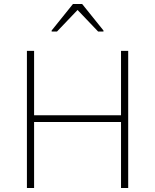

<svg xmlns="http://www.w3.org/2000/svg" viewBox="-20 -943 778 963"><path d="M115 0V-688H151V-365H587V-688H623V0H587V-331H151V0ZM239 -785V-790L346 -923H392L499 -790V-785H472L369 -893L266 -785Z"/></svg>

Font: Saira Thin Thin
Style: Regular
Weight: 250
Version: Version 1.101